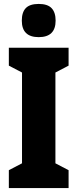

<svg xmlns="http://www.w3.org/2000/svg" viewBox="-20 -1050 394 977"><path d="M329 -93H25V-184L92 -219V-681L25 -716V-807H329V-716L262 -681V-219L329 -184ZM177 -1030Q222 -1030 242.5 -1008.5Q263 -987 263 -945Q263 -861 177 -861Q91 -861 91 -945Q91 -988 111.5 -1009Q132 -1030 177 -1030Z"/></svg>

Font: Noto Sans Kannada UI ExtraCondensed Black
Style: Regular
Weight: 900
Width: 2
Designer: Jelle Bosma - Monotype Design Team
Foundry: Monotype Imaging Inc.
Version: Version 2.005; ttfautohint (v1.8.4.7-5d5b)